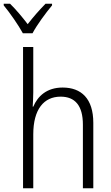

<svg xmlns="http://www.w3.org/2000/svg" viewBox="-45 -1013 595 1033"><path d="M78 -834H130C153 -878 201 -943 235 -984V-993H200C165 -957 135 -923 104 -883C75 -921 40 -963 9 -993H-25V-984C9 -943 54 -878 78 -834ZM79 0H134V-290C134 -425 191 -493 281 -493C358 -493 401 -446 401 -342V0H457V-352C457 -483 392 -542 292 -542C207 -542 158 -496 134 -439H131C132 -464 134 -488 134 -515V-760H79Z"/></svg>

Font: Noto Sans Mono Condensed Light
Style: Regular
Weight: 300
Width: 3
Designer: Monotype Design Team
Foundry: Monotype Imaging Inc.
Version: Version 2.014